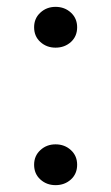

<svg xmlns="http://www.w3.org/2000/svg" viewBox="-20 -525 324 560"><path d="M142 -386Q116 -386 97.8 -402.5Q79.5 -419 79.5 -445.5Q79.5 -471.5 97.8 -488.2Q116 -505 142 -505Q168.5 -505 186.8 -488.2Q205 -471.5 205 -445.5Q205 -419 186.8 -402.5Q168.5 -386 142 -386ZM142 15Q116 15 97.8 -1.5Q79.5 -18 79.5 -44.5Q79.5 -70.5 97.8 -87.2Q116 -104 142 -104Q168.5 -104 186.8 -87.2Q205 -70.5 205 -44.5Q205 -18 186.8 -1.5Q168.5 15 142 15Z"/></svg>

Font: Geologica ExtraLight
Style: Regular
Weight: 200
Designer: Sindre Bremnes, Frode Helland
Foundry: Monokrom Skriftforlag AS
Version: Version 1.010; ttfautohint (v1.8.4.7-5d5b);gftools[0.9.28]